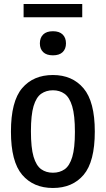

<svg xmlns="http://www.w3.org/2000/svg" viewBox="-20 -926 526 956"><path d="M243.5 10Q146.5 10 90.5 -55.5Q34.5 -121 34.5 -270.5Q34.5 -421.5 90.2 -487Q146 -552.5 243.5 -552.5Q340 -552.5 396 -486.2Q452 -420 452 -271Q452 -121 396.5 -55.5Q341 10 243.5 10ZM243.5 -66Q277.5 -66 302 -83.2Q326.5 -100.5 339.8 -144.5Q353 -188.5 353 -269Q353 -352 339.5 -396.8Q326 -441.5 301.5 -459Q277 -476.5 243.5 -476.5Q210 -476.5 185.2 -459.2Q160.5 -442 147.2 -397.8Q134 -353.5 134 -272.5Q134 -190 147.2 -145.5Q160.5 -101 185 -83.5Q209.5 -66 243.5 -66ZM243.5 -650.5Q211.5 -650.5 195 -666.5Q178.5 -682.5 178.5 -710Q178.5 -738 195 -754.2Q211.5 -770.5 243.5 -770.5Q275.5 -770.5 292 -754.2Q308.5 -738 308.5 -710Q308.5 -682.5 292 -666.5Q275.5 -650.5 243.5 -650.5ZM97.5 -840V-906H389.5V-840Z"/></svg>

Font: Encode Sans Condensed Condensed Medium
Style: Regular
Weight: 500
Width: 3
Designer: Multiple Designers
Foundry: Impallari Type
Version: Version 3.000; ttfautohint (v1.8.3) -l 8 -r 50 -G 200 -x 14 